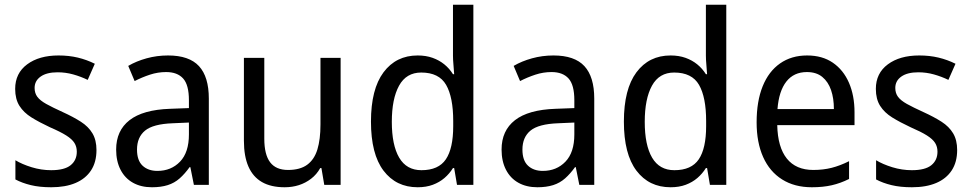

<svg xmlns="http://www.w3.org/2000/svg" viewBox="-20 -780 4099 810"><path d="M387 -147Q387 -96 364 -61Q341 -26 298.5 -8Q256 10 196 10Q147 10 110 1Q73 -8 45 -23V-104Q73 -87 113.5 -74.5Q154 -62 196 -62Q252 -62 278 -83Q304 -104 304 -140Q304 -161 294 -177Q284 -193 259.5 -208.5Q235 -224 191 -243Q146 -264 113 -284.5Q80 -305 62 -333.5Q44 -362 44 -405Q44 -471 94.5 -508.5Q145 -546 227 -546Q271 -546 308.5 -537Q346 -528 380 -511L350 -443Q321 -457 289 -466Q257 -475 223 -475Q177 -475 151.5 -457Q126 -439 126 -409Q126 -387 137.5 -371.5Q149 -356 175 -341.5Q201 -327 245 -307Q289 -287 321 -266.5Q353 -246 370 -217.5Q387 -189 387 -147Z M689 -546Q778 -546 819.5 -501Q861 -456 861 -364V0H798L783 -75H780Q760 -47 738 -27.5Q716 -8 687.5 1Q659 10 621 10Q575 10 541 -9Q507 -28 488.5 -64Q470 -100 470 -149Q470 -229 526.5 -273Q583 -317 697 -321L777 -324V-357Q777 -422 752.5 -449Q728 -476 681 -476Q646 -476 612.5 -465Q579 -454 548 -438L521 -502Q555 -522 598.5 -534Q642 -546 689 -546ZM709 -260Q626 -257 592 -229Q558 -201 558 -149Q558 -103 581.5 -81Q605 -59 644 -59Q702 -59 739.5 -98Q777 -137 777 -213V-263Z M1417 -536V0H1348L1336 -71H1331Q1316 -44 1292.5 -26Q1269 -8 1241 1Q1213 10 1181 10Q1123 10 1085 -12Q1047 -34 1028 -77.5Q1009 -121 1009 -186V-536H1095V-195Q1095 -128 1119.5 -95.5Q1144 -63 1195 -63Q1246 -63 1276 -85Q1306 -107 1319 -149.5Q1332 -192 1332 -255V-536Z M1742 10Q1651 10 1598 -60Q1545 -130 1545 -267Q1545 -404 1598 -475Q1651 -546 1742 -546Q1777 -546 1805 -536Q1833 -526 1854.5 -508.5Q1876 -491 1891 -467H1896Q1895 -484 1893 -506.5Q1891 -529 1891 -545V-760H1977V0H1908L1896 -71H1891Q1876 -47 1855 -29Q1834 -11 1806 -0.5Q1778 10 1742 10ZM1758 -62Q1830 -62 1861 -108Q1892 -154 1892 -248V-269Q1892 -370 1862 -422Q1832 -474 1757 -474Q1694 -474 1663.5 -418.5Q1633 -363 1633 -266Q1633 -168 1664 -115Q1695 -62 1758 -62Z M2315 -546Q2404 -546 2445.5 -501Q2487 -456 2487 -364V0H2424L2409 -75H2406Q2386 -47 2364 -27.5Q2342 -8 2313.5 1Q2285 10 2247 10Q2201 10 2167 -9Q2133 -28 2114.5 -64Q2096 -100 2096 -149Q2096 -229 2152.5 -273Q2209 -317 2323 -321L2403 -324V-357Q2403 -422 2378.5 -449Q2354 -476 2307 -476Q2272 -476 2238.5 -465Q2205 -454 2174 -438L2147 -502Q2181 -522 2224.5 -534Q2268 -546 2315 -546ZM2335 -260Q2252 -257 2218 -229Q2184 -201 2184 -149Q2184 -103 2207.5 -81Q2231 -59 2270 -59Q2328 -59 2365.5 -98Q2403 -137 2403 -213V-263Z M2809 10Q2718 10 2665 -60Q2612 -130 2612 -267Q2612 -404 2665 -475Q2718 -546 2809 -546Q2844 -546 2872 -536Q2900 -526 2921.5 -508.5Q2943 -491 2958 -467H2963Q2962 -484 2960 -506.5Q2958 -529 2958 -545V-760H3044V0H2975L2963 -71H2958Q2943 -47 2922 -29Q2901 -11 2873 -0.5Q2845 10 2809 10ZM2825 -62Q2897 -62 2928 -108Q2959 -154 2959 -248V-269Q2959 -370 2929 -422Q2899 -474 2824 -474Q2761 -474 2730.5 -418.5Q2700 -363 2700 -266Q2700 -168 2731 -115Q2762 -62 2825 -62Z M3385 -546Q3449 -546 3493.5 -515.5Q3538 -485 3561.5 -431Q3585 -377 3585 -306V-252H3259Q3261 -159 3299.5 -111Q3338 -63 3411 -63Q3453 -63 3488.5 -72Q3524 -81 3562 -100V-25Q3526 -7 3489 1.5Q3452 10 3405 10Q3332 10 3279.5 -23Q3227 -56 3199.5 -117.5Q3172 -179 3172 -264Q3172 -353 3197.5 -416Q3223 -479 3271 -512.5Q3319 -546 3385 -546ZM3384 -476Q3329 -476 3297.5 -436Q3266 -396 3260 -320H3498Q3498 -365 3486 -400Q3474 -435 3449 -455.5Q3424 -476 3384 -476Z M4018 -147Q4018 -96 3995 -61Q3972 -26 3929.5 -8Q3887 10 3827 10Q3778 10 3741 1Q3704 -8 3676 -23V-104Q3704 -87 3744.5 -74.5Q3785 -62 3827 -62Q3883 -62 3909 -83Q3935 -104 3935 -140Q3935 -161 3925 -177Q3915 -193 3890.5 -208.5Q3866 -224 3822 -243Q3777 -264 3744 -284.5Q3711 -305 3693 -333.5Q3675 -362 3675 -405Q3675 -471 3725.5 -508.5Q3776 -546 3858 -546Q3902 -546 3939.5 -537Q3977 -528 4011 -511L3981 -443Q3952 -457 3920 -466Q3888 -475 3854 -475Q3808 -475 3782.5 -457Q3757 -439 3757 -409Q3757 -387 3768.5 -371.5Q3780 -356 3806 -341.5Q3832 -327 3876 -307Q3920 -287 3952 -266.5Q3984 -246 4001 -217.5Q4018 -189 4018 -147Z"/></svg>

Font: Noto Sans Arabic SemiCondensed
Style: Regular
Weight: 400
Width: 4
Designer: Monotype Design Team, Nadine Chahine, Nizar Qandah and Khaled Hosny
Foundry: Monotype Imaging Inc.
Version: Version 2.012